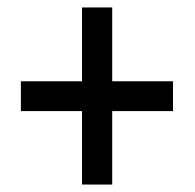

<svg xmlns="http://www.w3.org/2000/svg" viewBox="-20 -611 522 515"><path d="M281 -393H444V-313H281V-116H200V-313H36V-393H200V-591H281Z"/></svg>

Font: Noto Sans Hebrew Condensed Medium
Style: Regular
Weight: 500
Width: 3
Designer: Monotype Design Team
Foundry: Monotype Imaging Inc.
Version: Version 2.004; ttfautohint (v1.8.4.7-5d5b)